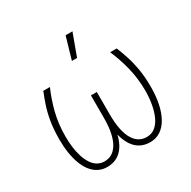

<svg xmlns="http://www.w3.org/2000/svg" viewBox="-164 -888 1045 1053"><g transform="rotate(-30 358.0 -361.0)"><path d="M549.3 -528.3H590.8Q604.5 -494.6 617.4 -455.6Q630.4 -416.5 639.2 -366.7Q647.9 -316.9 647.9 -250.5Q647.9 -195.3 638.2 -147.9Q628.4 -100.6 609.1 -65.2Q589.8 -29.8 561 -10.3Q532.2 9.3 493.7 9.3Q460.4 9.3 433.1 -4.9Q405.8 -19 386.2 -49.1Q366.7 -79.1 356.2 -125.7Q345.7 -172.4 345.7 -236.8V-376H377V-235.8Q377 -178.7 385.5 -138.7Q394 -98.6 409.4 -73.5Q424.8 -48.3 445.8 -36.6Q466.8 -24.9 491.7 -24.9Q523.4 -24.9 546.1 -43.5Q568.8 -62 583 -94Q597.2 -126 604.2 -166.3Q611.3 -206.5 611.3 -249.5Q610.8 -330.1 593 -399.7Q575.2 -469.2 549.3 -528.3ZM126 -528.3H168Q141.6 -469.2 123.8 -399.7Q106 -330.1 106 -249.5Q106 -214.8 110.1 -182.1Q114.3 -149.4 123.3 -120.8Q132.3 -92.3 146.2 -70.6Q160.2 -48.8 179.9 -36.9Q199.7 -24.9 224.6 -24.9Q249.5 -24.9 270.3 -36.6Q291 -48.3 306.6 -73.5Q322.3 -98.6 331.1 -138.7Q339.8 -178.7 339.8 -235.8V-376H370.6V-236.8Q370.6 -172.4 360.4 -125.7Q350.1 -79.1 330.6 -49.1Q311 -19 283.7 -4.9Q256.3 9.3 223.1 9.3Q191.9 9.3 167.2 -3.4Q142.6 -16.1 124 -39.6Q105.5 -63 93.3 -95.5Q81.1 -127.9 75 -167.2Q68.8 -206.5 68.8 -250.5Q68.8 -316.9 77.4 -366.7Q85.9 -416.5 99.1 -455.6Q112.3 -494.6 126 -528.3ZM343.8 -591.8 384.3 -731H427.7L376.5 -591.8Z"/></g></svg>

Font: Roboto Condensed ExtraLight
Style: Regular
Weight: 250
Designer: Christian Robertson
Foundry: Google
Version: Version 3.008; 2023